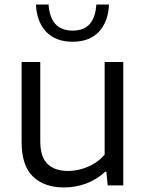

<svg xmlns="http://www.w3.org/2000/svg" viewBox="-20 -815 644 844"><path d="M75 -191V-542.5H157V-195Q157 -125 189 -94.2Q221 -63.5 279.5 -63.5Q323 -63.5 366.2 -81.8Q409.5 -100 440 -135.5V-542.5H522V0H453.5L447.5 -60H442.5Q406 -26 359.5 -8.5Q313 9 261.5 9Q174.5 9 124.8 -39Q75 -87 75 -191ZM138 -795H193.5Q201.5 -680.5 299 -680.5Q349.5 -680.5 374.8 -710Q400 -739.5 403.5 -795H459Q455.5 -718 414.2 -674.8Q373 -631.5 299 -631.5Q225 -631.5 183.2 -675Q141.5 -718.5 138 -795Z"/></svg>

Font: Encode Sans Semi Expanded
Style: Regular
Weight: 400
Width: 6
Designer: Multiple Designers
Foundry: Impallari Type
Version: Version 2.000